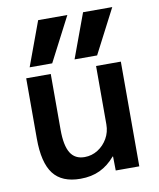

<svg xmlns="http://www.w3.org/2000/svg" viewBox="-88 -859 778 939"><g transform="rotate(-10 301.0 -390.0)"><path d="M420 -570H308L389 -790H534ZM197 -570H85L166 -790H311ZM236 10Q144 10 101.5 -45.5Q59 -101 59 -220V-520H181V-243Q181 -165 203.5 -128Q226 -91 274 -91Q310 -91 340 -110Q370 -129 388 -160.5Q406 -192 406 -230V-520H529V0H412L411 -70H409Q375 -30 333 -10Q291 10 236 10Z"/></g></svg>

Font: M PLUS 2 SemiBold
Style: Regular
Weight: 600
Designer: Coji Morishita
Foundry: UNDERFOREST DESIGN
Version: Version 1.001